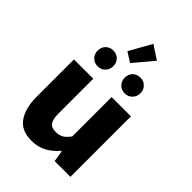

<svg xmlns="http://www.w3.org/2000/svg" viewBox="-259 -997 1118 1118"><g transform="rotate(45 300.0 -438.5)"><path d="M218 12Q134 12 96.5 -43Q59 -98 59 -191V-498H218V-211Q218 -166 231.5 -145Q245 -124 283 -124Q308 -124 327.5 -134Q347 -144 369 -174V-498H528V0H398L387 -69H383Q351 -32 311.5 -10Q272 12 218 12ZM184 -567Q156 -567 138 -586Q120 -605 120 -632Q120 -660 138 -678.5Q156 -697 184 -697Q213 -697 231 -678.5Q249 -660 249 -632Q249 -605 231 -586Q213 -567 184 -567ZM408 -567Q379 -567 361 -586Q343 -605 343 -632Q343 -660 361 -678.5Q379 -697 408 -697Q436 -697 454 -678.5Q472 -660 472 -632Q472 -605 454 -586Q436 -567 408 -567ZM305 -714 245 -752 322 -889 406 -834Z"/></g></svg>

Font: Source Code Pro ExtraLight ExtraBold
Style: Regular
Weight: 800
Monospace: yes
Version: Version 1.018;hotconv 1.0.116;makeotfexe 2.5.65601